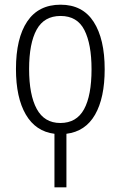

<svg xmlns="http://www.w3.org/2000/svg" viewBox="-20 -562 514 818"><path d="M212 236V8Q132 -2 90 -74Q48 -146 48 -268Q48 -399 96 -470.5Q144 -542 238 -542Q332 -542 379 -469Q426 -396 426 -267Q426 -145 385 -73.5Q344 -2 263 8V236ZM237 -38Q306 -38 338 -96.5Q370 -155 370 -267Q370 -374 339.5 -434Q309 -494 238 -494Q168 -494 136 -435.5Q104 -377 104 -268Q104 -158 136.5 -98Q169 -38 237 -38Z"/></svg>

Font: Noto Sans Condensed Light
Style: Regular
Weight: 300
Width: 3
Designer: Monotype Design Team
Foundry: Monotype Imaging Inc.
Version: Version 2.013; ttfautohint (v1.8.4.7-5d5b)